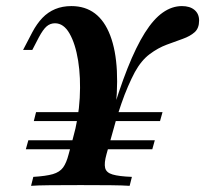

<svg xmlns="http://www.w3.org/2000/svg" viewBox="-20 -602 665 622"><path d="M80.6 0 87.9 -29Q129 -31.5 151.2 -37.9Q173.4 -44.4 184.3 -59.3Q195.2 -74.2 202.4 -102.4L216.1 -153.2Q234.7 -218.5 238.3 -284.7Q241.9 -350.8 233.1 -405.6Q224.2 -460.5 205.2 -493.5Q186.3 -526.6 158.1 -526.6Q142.7 -526.6 131 -516.5Q119.4 -506.5 105.6 -480.6L84.7 -440.3H54.8L84.7 -497.6Q99.2 -525 117.3 -544Q135.5 -562.9 158.9 -572.6Q182.3 -582.3 211.3 -582.3Q300.8 -582.3 337.1 -487.1Q373.4 -391.9 350.8 -218.5L336.3 -212.1Q365.3 -310.5 393.1 -380.6Q421 -450.8 449.2 -495.6Q477.4 -540.3 507.3 -561.3Q537.1 -582.3 569.4 -582.3Q595.2 -582.3 610.1 -569.8Q625 -557.3 625 -535.5Q625 -510.5 610.5 -497.6Q596 -484.7 572.2 -476.2Q548.4 -467.7 520.2 -457.3Q491.9 -446.8 464.9 -426.6Q437.9 -406.5 416.9 -368.5Q406.5 -349.2 394.8 -322.2Q383.1 -295.2 373 -265.7Q362.9 -236.3 354.8 -208.9L325 -102.4Q316.9 -73.4 320.6 -58.1Q324.2 -42.7 344.8 -36.7Q365.3 -30.6 407.3 -29L400 0Q376.6 -1.6 337.1 -2Q297.6 -2.4 241.1 -2.4Q183.1 -2.4 141.9 -2Q100.8 -1.6 80.6 0ZM63.7 -118.5 71.8 -147.6H481.5L473.4 -118.5ZM89.5 -209.7 96.8 -238.7H277.4L275.8 -209.7ZM327.4 -209.7 338.7 -238.7H506.5L498.4 -209.7Z"/></svg>

Font: Playfair 5pt SemiExpanded Light
Style: Bold Italic
Weight: 700
Italic angle: -15.6°
Version: Version 2.001;gftools[0.9.30]